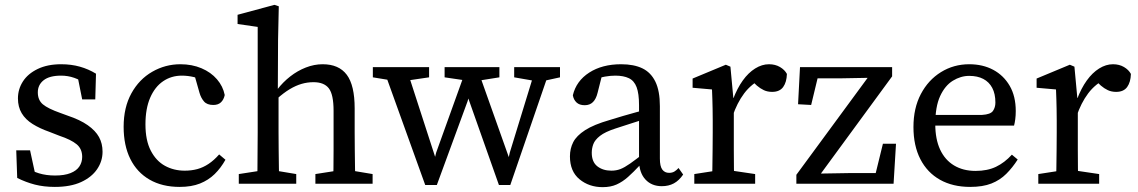

<svg xmlns="http://www.w3.org/2000/svg" viewBox="-20 -758 4694 792"><path d="M206 13Q161 13 124 3.5Q87 -6 51 -24L47 -138H104L130 -18H86V-70Q111 -52 141 -43Q171 -34 207 -34Q246 -34 271 -44Q296 -54 307.5 -71.5Q319 -89 319 -111Q319 -144 296 -163Q273 -182 225 -198L184 -214Q144 -228 114.5 -246.5Q85 -265 69.5 -291Q54 -317 54 -352Q54 -390 74.5 -422Q95 -454 135.5 -473.5Q176 -493 232 -493Q274 -493 309.5 -483Q345 -473 376 -454L373 -348H319L298 -453H336V-410Q312 -428 286 -437Q260 -446 232 -446Q184 -446 160 -427Q136 -408 136 -377Q136 -345 157 -327.5Q178 -310 229 -292L259 -281Q310 -264 342 -241.5Q374 -219 388.5 -192.5Q403 -166 403 -132Q403 -93 380.5 -60Q358 -27 314.5 -7Q271 13 206 13Z M721 13Q649 13 597 -17Q545 -47 517.5 -102.5Q490 -158 490 -235Q490 -315 522 -373Q554 -431 608 -462Q662 -493 724 -493Q772 -493 811 -476.5Q850 -460 875 -431Q900 -402 907 -366Q903 -347 891.5 -336Q880 -325 860 -325Q834 -325 821.5 -339.5Q809 -354 803 -375L778 -463L829 -421Q805 -434 780 -440Q755 -446 730 -446Q687 -446 653 -423Q619 -400 599.5 -355Q580 -310 580 -245Q580 -179 602 -136.5Q624 -94 660.5 -74Q697 -54 742 -54Q770 -54 794 -60.5Q818 -67 840.5 -82Q863 -97 884 -121L910 -99Q891 -65 865.5 -40Q840 -15 805 -1Q770 13 721 13Z M965 0V-40L1075 -57H1100L1202 -40V0ZM1041 0Q1042 -25 1042 -62.5Q1042 -100 1042.5 -140Q1043 -180 1043 -212V-647L960 -659V-697L1112 -738L1130 -732L1127 -594L1126 -381L1129 -370V-212Q1129 -180 1129.5 -140Q1130 -100 1130.5 -62.5Q1131 -25 1132 0ZM1281 0V-40L1390 -57H1415L1517 -40V0ZM1354 0Q1355 -25 1355.5 -62Q1356 -99 1356 -139Q1356 -179 1356 -212V-301Q1356 -368 1336.5 -393.5Q1317 -419 1273 -419Q1248 -419 1224 -412Q1200 -405 1175 -390Q1150 -375 1122 -350L1107 -389H1124Q1147 -419 1177 -442.5Q1207 -466 1241.5 -479.5Q1276 -493 1311 -493Q1378 -493 1410.5 -449.5Q1443 -406 1443 -311V-212Q1443 -179 1443.5 -139Q1444 -99 1444.5 -62Q1445 -25 1446 0Z M1734 5 1559 -481H1655L1784 -83H1768L1779 -128L1906 -481H1947L2088 -84H2073L2083 -129L2191 -481H2252L2085 5H2038L1903 -377H1919L1909 -341L1782 5ZM1518 -439V-481H1750V-439L1641 -423H1616ZM1814 -439V-481H2040V-439L1946 -424H1916ZM2101 -439V-481H2290V-439L2217 -423H2193Z M2466 14Q2410 14 2370.5 -18.5Q2331 -51 2331 -113Q2331 -145 2344.5 -171.5Q2358 -198 2393.5 -221Q2429 -244 2495 -263Q2523 -272 2549.5 -279.5Q2576 -287 2602.5 -294.5Q2629 -302 2656 -309V-272Q2621 -261 2587 -250Q2553 -239 2519 -228Q2476 -214 2455 -197.5Q2434 -181 2427.5 -163.5Q2421 -146 2421 -128Q2421 -90 2444 -72Q2467 -54 2502 -54Q2522 -54 2539 -60.5Q2556 -67 2579.5 -83.5Q2603 -100 2640 -129L2652 -77H2620Q2593 -48 2570.5 -28Q2548 -8 2523.5 3Q2499 14 2466 14ZM2710 10Q2668 10 2642.5 -17.5Q2617 -45 2616 -94V-98V-324Q2616 -372 2606 -398.5Q2596 -425 2574 -435.5Q2552 -446 2518 -446Q2498 -446 2475.5 -442Q2453 -438 2426 -427L2467 -462L2445 -375Q2439 -350 2426 -337Q2413 -324 2392 -324Q2370 -324 2358 -335.5Q2346 -347 2343 -365Q2357 -424 2410.5 -458.5Q2464 -493 2542 -493Q2595 -493 2630 -476Q2665 -459 2683.5 -421Q2702 -383 2702 -320V-104Q2702 -72 2712 -58.5Q2722 -45 2740 -45Q2753 -45 2762 -50.5Q2771 -56 2779 -65L2798 -38Q2781 -13 2759.5 -1.5Q2738 10 2710 10Z M2844 0V-40L2954 -57H2980L3095 -40V0ZM2917 0Q2918 -25 2918.5 -62.5Q2919 -100 2919.5 -140Q2920 -180 2920 -212V-261Q2920 -288 2919.5 -309Q2919 -330 2918.5 -349Q2918 -368 2917 -389L2837 -396V-434L2974 -491L2993 -483L3005 -354L3007 -353V-212Q3007 -180 3007 -140Q3007 -100 3007.5 -62.5Q3008 -25 3009 0ZM3002 -279 2990 -349H3004Q3021 -394 3044 -426Q3067 -458 3095 -475.5Q3123 -493 3152 -493Q3178 -493 3197.5 -481.5Q3217 -470 3226 -453Q3225 -419 3210.5 -399Q3196 -379 3165 -379Q3146 -379 3131 -386Q3116 -393 3102 -405L3077 -429L3127 -436Q3079 -412 3049.5 -372.5Q3020 -333 3002 -279Z M3265 0V-37L3573 -456L3572 -425L3565 -437L3454 -435H3322L3360 -466L3326 -325L3272 -328L3280 -481H3660V-443L3353 -24L3362 -64V-42L3481 -44H3622L3585 -14L3622 -165H3676L3666 0Z M3982 13Q3910 13 3857.5 -16.5Q3805 -46 3776.5 -101.5Q3748 -157 3748 -234Q3748 -312 3778.5 -370Q3809 -428 3861.5 -460.5Q3914 -493 3978 -493Q4034 -493 4077 -470Q4120 -447 4145 -404Q4170 -361 4170 -300Q4170 -282 4168 -266.5Q4166 -251 4163 -240H3791V-284H4031Q4066 -286 4076 -300.5Q4086 -315 4086 -335Q4086 -371 4073 -395.5Q4060 -420 4036 -432.5Q4012 -445 3978 -445Q3943 -445 3910.5 -425Q3878 -405 3858 -361.5Q3838 -318 3838 -246Q3838 -184 3858 -141Q3878 -98 3915.5 -75.5Q3953 -53 4004 -53Q4053 -53 4088.5 -70Q4124 -87 4154 -120L4178 -100Q4157 -67 4131 -41Q4105 -15 4069.5 -1Q4034 13 3982 13Z M4263 0V-40L4373 -57H4399L4514 -40V0ZM4336 0Q4337 -25 4337.5 -62.5Q4338 -100 4338.5 -140Q4339 -180 4339 -212V-261Q4339 -288 4338.5 -309Q4338 -330 4337.5 -349Q4337 -368 4336 -389L4256 -396V-434L4393 -491L4412 -483L4424 -354L4426 -353V-212Q4426 -180 4426 -140Q4426 -100 4426.5 -62.5Q4427 -25 4428 0ZM4421 -279 4409 -349H4423Q4440 -394 4463 -426Q4486 -458 4514 -475.5Q4542 -493 4571 -493Q4597 -493 4616.5 -481.5Q4636 -470 4645 -453Q4644 -419 4629.5 -399Q4615 -379 4584 -379Q4565 -379 4550 -386Q4535 -393 4521 -405L4496 -429L4546 -436Q4498 -412 4468.5 -372.5Q4439 -333 4421 -279Z"/></svg>

Font: Source Serif 4 18pt
Style: Regular
Weight: 400
Designer: Frank Grießhammer
Foundry: Adobe Systems Incorporated
Version: Version 4.004;hotconv 1.0.116;makeotfexe 2.5.65601